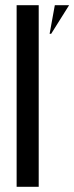

<svg xmlns="http://www.w3.org/2000/svg" viewBox="-20 -719 286 739"><path d="M44 0H129V-699H44ZM246 -699H191L171 -589H177Z"/></svg>

Font: Moniqa SemBd Display
Style: Regular
Weight: 600
Designer: Rajesh Rajput
Foundry: Rajesh Rajput
Version: Version 1.000